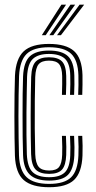

<svg xmlns="http://www.w3.org/2000/svg" viewBox="-20 -796 410 824"><path d="M191 7.5Q117.2 7.5 82.1 -23Q47 -53.5 44 -127.8Q43 -160.2 42.4 -204.4Q41.8 -248.5 41.8 -296.8Q41.8 -345 42.4 -390.4Q43 -435.8 44.2 -470.5Q47.8 -544 81.8 -575.8Q115.8 -607.5 190 -607.5Q263.2 -607.5 297.5 -577.1Q331.8 -546.8 334 -473.8Q334.2 -456 334.1 -432.9Q334 -409.8 333 -388.8H315.5Q317.5 -430.8 316.5 -473Q314.5 -537.5 285.2 -565.4Q256 -593.2 190 -593.2Q123.8 -593.2 94.2 -564.4Q64.8 -535.5 61.8 -469.5Q60.5 -434 59.9 -388.9Q59.2 -343.8 59.2 -296.2Q59.2 -248.8 59.9 -205.2Q60.5 -161.8 61.5 -129.2Q64 -64 94.5 -35.4Q125 -6.8 191 -6.8Q256 -6.8 284.9 -34.8Q313.8 -62.8 316.5 -128.5Q317.2 -147 317.1 -166.1Q317 -185.2 315.5 -212.8H333Q334.2 -190 334.5 -170.5Q334.8 -151 334 -128Q331 -55.5 298.1 -24Q265.2 7.5 191 7.5ZM191 -21Q133.8 -21 107.4 -47.1Q81 -73.2 79 -130Q77.8 -164 77.2 -208.6Q76.8 -253.2 76.8 -301Q76.8 -348.8 77.2 -392.6Q77.8 -436.5 79 -468.5Q81.8 -530.2 108.4 -554.6Q135 -579 190 -579Q246 -579 271.6 -554.9Q297.2 -530.8 299 -472.5Q299.5 -455.2 299.4 -433.8Q299.2 -412.2 298 -388.8H280.5Q281.8 -413 281.9 -434.8Q282 -456.5 281.5 -472Q280.2 -524.2 258.1 -544.4Q236 -564.5 190 -564.5Q144.5 -564.5 121.6 -543.8Q98.8 -523 96.2 -467.2Q95.5 -442.5 94.8 -401.8Q94 -361 93.6 -313.1Q93.2 -265.2 93.6 -218.2Q94 -171.2 95.2 -133.8Q97.8 -78.5 120.4 -57Q143 -35.5 191 -35.5Q236.8 -35.5 258.1 -56.1Q279.5 -76.8 281.5 -129.2Q282.2 -146.5 282.1 -165.4Q282 -184.2 280.5 -212.8H298Q299.5 -182.8 299.6 -164.6Q299.8 -146.5 299 -129Q296.2 -70.5 271.9 -45.8Q247.5 -21 191 -21ZM191 -49.8Q151.5 -49.8 133.2 -68.2Q115 -86.8 113.5 -134.2Q112.5 -167 112 -210Q111.5 -253 111.6 -299.2Q111.8 -345.5 112.2 -389Q112.8 -432.5 113.8 -466.2Q115.8 -514.8 134.1 -532.5Q152.5 -550.2 190 -550.2Q229 -550.2 246.1 -532.4Q263.2 -514.5 264.2 -470.5Q264.5 -455.5 264.4 -435.4Q264.2 -415.2 263 -388.8H245.8Q246.8 -414.8 246.9 -435.1Q247 -455.5 246.8 -470Q246 -505.8 233.6 -520.8Q221.2 -535.8 190 -535.8Q159.5 -535.8 146.1 -520.5Q132.8 -505.2 131.2 -465.5Q130 -424.2 129.4 -365.2Q128.8 -306.2 129.2 -244.6Q129.8 -183 131.2 -134.2Q132.8 -95.8 146 -80Q159.2 -64.2 191 -64.2Q221.8 -64.2 233.6 -79.5Q245.5 -94.8 246.8 -131.5Q247.2 -149 247.2 -166.1Q247.2 -183.2 245.8 -212.8H263Q264.5 -185.5 264.6 -165.8Q264.8 -146 264.2 -131.2Q262.5 -86.2 246 -68Q229.5 -49.8 191 -49.8ZM159.5 -645 243.5 -776H263.5L176.2 -645ZM224.8 -645 321.5 -776H341.2L241.5 -645ZM192 -645 282.5 -776H302.5L208.8 -645Z"/></svg>

Font: Big Shoulders Inline Display SemiBold
Style: Regular
Weight: 600
Designer: Patric King
Foundry: XO Type Co
Version: Version 1.000